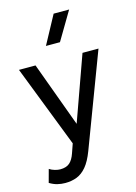

<svg xmlns="http://www.w3.org/2000/svg" viewBox="-143 -832 802 1131"><g transform="rotate(-15 258.0 -266.0)"><path d="M110.5 224.5Q86.5 224.5 63 218.8Q39.5 213 15.5 198.5L37 119Q52.5 129 70.5 134Q88.5 139 102.5 139Q139.5 139 160 121Q180.5 103 193 66L212.5 10L18.5 -490H119.5L264.5 -95L406 -490H503.5L289 78Q267 136 240.2 167.8Q213.5 199.5 181.5 212Q149.5 224.5 110.5 224.5ZM208.5 -585 301.5 -757H396L294 -585Z"/></g></svg>

Font: Geologica Roman Light
Style: Regular
Weight: 300
Designer: Sindre Bremnes, Frode Helland
Foundry: Monokrom Skriftforlag AS
Version: Version 1.010;gftools[0.9.28]